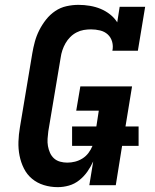

<svg xmlns="http://www.w3.org/2000/svg" viewBox="-20 -763 640 791"><path d="M218 8Q188 8 160.5 -0.5Q133 -9 112 -26.5Q91 -44 78.5 -69Q66 -94 60.5 -122Q55 -150 56 -179.5Q57 -209 62 -238L113 -543Q117 -567 123.5 -591Q130 -615 141.5 -638Q153 -661 169.5 -682Q186 -703 207.5 -717.5Q229 -732 254 -737.5Q279 -743 303 -743Q327 -743 350.5 -739Q374 -735 394.5 -726.5Q415 -718 433 -704Q451 -690 463 -671L473 -735H578L548 -554H443Q447 -573 442 -591Q437 -609 424 -621Q411 -633 392.5 -637.5Q374 -642 355 -642Q340 -642 325 -639.5Q310 -637 295.5 -629.5Q281 -622 269.5 -610.5Q258 -599 250 -585Q242 -571 237 -556Q232 -541 230 -526L179 -222Q177 -207 176 -191.5Q175 -176 177.5 -161.5Q180 -147 186 -133.5Q192 -120 202.5 -110.5Q213 -101 227.5 -97Q242 -93 257 -93Q273 -93 289 -97Q305 -101 319.5 -110Q334 -119 344.5 -133Q355 -147 361 -162H277V-242H377L387 -307H294L311 -407H524L497 -242H551V-162H483L457 0H348L364 -98Q354 -76 340 -56Q326 -36 306.5 -20.5Q287 -5 264 1.5Q241 8 218 8Z"/></svg>

Font: Iosevka Etoile Oblique
Style: Bold
Weight: 700
Italic angle: -9°
Designer: Belleve Invis
Foundry: Belleve Invis
Version: Version 15.5.2; ttfautohint (v1.8.4)